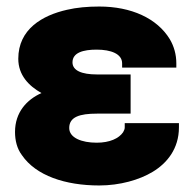

<svg xmlns="http://www.w3.org/2000/svg" viewBox="-20 -558 595 588"><path d="M26 -154C26 -128 32 -103 47 -83C90 -20 180 10 284 10C347 10 407 -7 448 -32C491 -58 528 -102 528 -168V-181H362V-168C362 -162 360 -159 357 -153C344 -134 316 -121 276 -121C230 -121 192 -136 192 -166C192 -200 224 -210 277 -210H380V-330H277C230 -330 202 -342 202 -367C202 -397 235 -406 276 -406C320 -406 354 -393 354 -364V-351H520V-364C520 -391 513 -416 500 -438C461 -502 382 -538 284 -538C248 -538 215 -535 185 -528C110 -511 36 -469 36 -378C36 -328 68 -295 107 -273C62 -253 26 -214 26 -154Z"/></svg>

Font: Asimov Pro
Style: Ult
Weight: 900
Designer: Google
Version: Version 2.000980; 2014